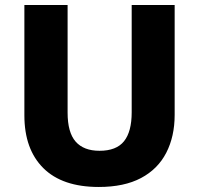

<svg xmlns="http://www.w3.org/2000/svg" viewBox="-20 -734 792 764"><path d="M373 10Q228 10 152.5 -65Q77 -140 77 -275V-714H249V-286Q249 -207 281 -170.5Q313 -134 376 -134Q443 -134 473.5 -172Q504 -210 504 -287V-714H675V-277Q675 -191 641.5 -126Q608 -61 541 -25.5Q474 10 373 10Z"/></svg>

Font: Noto Sans Symbols ExtraBold
Style: Regular
Weight: 800
Version: Version 2.002